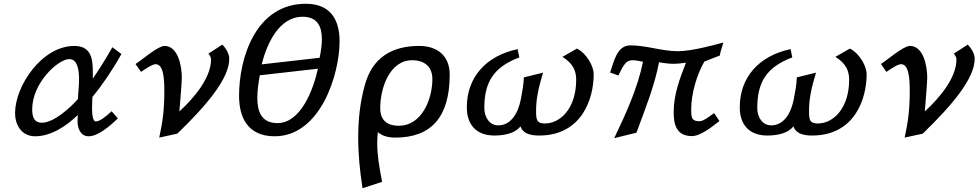

<svg xmlns="http://www.w3.org/2000/svg" viewBox="-20 -708 5207 1020"><path d="M60 -107C60 -49 91 16 167 16C252 16 335 -40 393 -97C393 -97 392 -80 392 -64C392 -25 408 16 451 16C502 16 567 -41 606 -79L573 -117C546 -92 512 -63 489 -63C473 -63 469 -98 469 -133C469 -158 471 -193 471 -193C524 -257 581 -341 625 -421L577 -457C542 -395 507 -340 473 -290V-334C473 -404 458 -464 375 -464C202 -464 60 -251 60 -107ZM151 -127C151 -268 289 -394 348 -394C390 -394 400 -341 400 -287C400 -245 394 -202 394 -182C351 -133 265 -56 202 -56C162 -56 151 -86 151 -127Z M700 -368 729 -326C745 -337 788 -367 807 -367C850 -367 853 -283 853 -224C853 -127 845 -65 826 23L922 2C1077 -148 1198 -290 1198 -396C1198 -420 1183 -449 1161 -471L1087 -423C1087 -423 1101 -410 1101 -391C1101 -296 1014 -190 933 -116C933 -116 946 -269 946 -295C946 -357 926 -464 854 -464C819 -464 733 -389 700 -368Z M1250 -199C1250 -83 1297 16 1439 16C1682 16 1784 -312 1784 -489C1784 -600 1738 -688 1605 -688C1339 -688 1250 -401 1250 -199ZM1347 -188C1347 -229 1354 -273 1360 -308L1669 -343C1644 -229 1577 -54 1454 -54C1368 -54 1347 -117 1347 -188ZM1370 -366C1397 -472 1460 -619 1588 -619C1669 -619 1690 -563 1690 -500C1690 -466 1684 -431 1678 -401Z M1883 24C1883 113 1892 203 1906 292L2010 258C1993 172 1984 112 1984 53C1984 34 1985 14 1987 -6C2013 16 2046 23 2080 23C2271 23 2369 -86 2369 -312C2369 -408 2307 -464 2207 -464C2062 -464 1959 -402 1919 -259C1893 -168 1883 -73 1883 24ZM2000 -134C2000 -237 2048 -388 2170 -388C2237 -388 2277 -352 2277 -288C2277 -183 2222 -40 2099 -40C2033 -40 2000 -72 2000 -134Z M2460 -138C2460 -51 2505 12 2607 12C2659 12 2718 0 2745 -37C2758 2 2798 12 2844 12C3072 12 3134 -185 3134 -314C3134 -355 3098 -423 3045 -450L2968 -406C3025 -370 3041 -332 3041 -284C3041 -136 2960 -52 2874 -52C2829 -52 2828 -76 2828 -121C2828 -182 2840 -239 2865 -322L2763 -297C2762 -260 2755 -223 2747 -181C2732 -104 2693 -42 2627 -42C2579 -42 2553 -87 2553 -134C2553 -269 2600 -351 2739 -403L2730 -447C2560 -411 2460 -296 2460 -138Z M3221 -323 3265 -307C3295 -369 3308 -388 3341 -388C3355 -388 3372 -385 3396 -380C3368 -243 3309 -112 3243 26L3361 -3C3409 -132 3458 -255 3481 -377C3512 -372 3534 -369 3559 -369C3577 -369 3597 -371 3624 -375C3589 -284 3559 -205 3559 -111C3559 -51 3571 15 3656 15C3702 15 3765 -36 3802 -65L3774 -107C3757 -96 3718 -64 3698 -64C3656 -64 3652 -78 3652 -129C3652 -210 3683 -315 3722 -381L3804 -413C3807 -434 3813 -449 3823 -482C3780 -471 3658 -436 3581 -436C3496 -436 3414 -467 3329 -467C3255 -467 3241 -376 3221 -323Z M3910 -138C3910 -51 3955 12 4057 12C4109 12 4168 0 4195 -37C4208 2 4248 12 4294 12C4522 12 4584 -185 4584 -314C4584 -355 4548 -423 4495 -450L4418 -406C4475 -370 4491 -332 4491 -284C4491 -136 4410 -52 4324 -52C4279 -52 4278 -76 4278 -121C4278 -182 4290 -239 4315 -322L4213 -297C4212 -260 4205 -223 4197 -181C4182 -104 4143 -42 4077 -42C4029 -42 4003 -87 4003 -134C4003 -269 4050 -351 4189 -403L4180 -447C4010 -411 3910 -296 3910 -138Z M4660 -368 4689 -326C4705 -337 4748 -367 4767 -367C4810 -367 4813 -283 4813 -224C4813 -127 4805 -65 4786 23L4882 2C5037 -148 5158 -290 5158 -396C5158 -420 5143 -449 5121 -471L5047 -423C5047 -423 5061 -410 5061 -391C5061 -296 4974 -190 4893 -116C4893 -116 4906 -269 4906 -295C4906 -357 4886 -464 4814 -464C4779 -464 4693 -389 4660 -368Z"/></svg>

Font: KpSans
Style: BoldItalic
Weight: 700
Italic angle: -11°
Version: Version 0.66